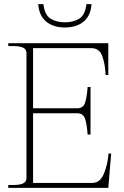

<svg xmlns="http://www.w3.org/2000/svg" viewBox="-20 -909 598 929"><path d="M165 -889H190Q196 -836 225 -818.5Q254 -801 294 -801Q334 -801 363 -818.5Q392 -836 398 -889H423Q419 -833 384.5 -804.5Q350 -776 294 -776Q238 -776 203.5 -804.5Q169 -833 165 -889ZM518 -166 504 0H20V-14H47Q77 -14 92.5 -22Q108 -30 108 -47V-653Q108 -670 92.5 -678Q77 -686 47 -686H20V-700H504V-546H491Q489 -598 475 -637Q461 -676 422 -676H140V-385H353Q382 -385 391 -410Q400 -435 404 -488H418V-258H404Q400 -311 391 -336Q382 -361 353 -361H140V-24H427Q465 -24 483.5 -70.5Q502 -117 505 -166Z"/></svg>

Font: Taviraj Thin
Style: Regular
Weight: 250
Designer: Katatrad Team
Foundry: CadsonDemak
Version: Version 1.001